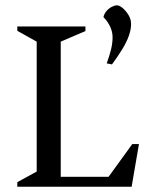

<svg xmlns="http://www.w3.org/2000/svg" viewBox="-20 -713 602 733"><path d="M46.1 0V-17.6L120.1 -58V-554L46.1 -595.4V-612H306.2V-594.4L211.9 -554V-37.9H394.4L485 -163H510.5L482.5 0ZM407.5 -467.1 387.5 -471Q398.5 -502 404.2 -525.5Q409.8 -549 409.8 -571Q409.8 -590 401.3 -609.5Q392.9 -628.9 374.9 -647.9Q378.2 -661.4 387 -671.4Q395.8 -681.4 407 -687Q418.1 -692.7 426.5 -692.7Q435.7 -692.7 448.1 -682.5Q460.5 -672.2 470.5 -655.9Q480.4 -639.6 480.4 -621.6Q480.4 -600.6 472.2 -577.1Q464 -553.6 447.8 -526.8Q431.6 -500 407.5 -467.1Z"/></svg>

Font: Ancizar Serif Light
Style: Regular
Weight: 300
Designer: Cesar Puertas, Viviana Monsalve, Julian Moncada, Julian Prieto, Jose Castro, Felipe Aragon, Mariel Hernandez, Sara Alarc
Version: Version 8.100